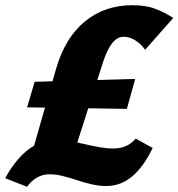

<svg xmlns="http://www.w3.org/2000/svg" viewBox="-52 -694 685 737"><path d="M54 -48 163 -429Q197 -548 273 -611Q349 -674 456 -674Q509 -674 546 -659.5Q583 -645 613 -625L505 -503Q490 -525 467.5 -539Q445 -553 424 -553Q399 -553 380 -530Q361 -507 345 -460L213 -48ZM52 23 -32 -10Q-10 -51 19 -84.5Q48 -118 84 -138Q120 -158 162 -158Q185 -158 213.5 -153Q242 -148 272 -141Q302 -134 330 -129Q358 -124 382 -124Q410 -124 431.5 -133.5Q453 -143 469 -162L534 -126Q500 -55 456 -17.5Q412 20 356 20Q328 20 300 13.5Q272 7 243.5 -2.5Q215 -12 188.5 -18.5Q162 -25 138 -25Q111 -25 88.5 -11.5Q66 2 52 23ZM52 -282 81 -380 467 -391 435 -276Z"/></svg>

Font: Ysabeau Office Black
Style: Italic
Weight: 900
Italic angle: -12°
Designer: Christian Thalmann (Catharsis Fonts)
Version: Version 2.001;gftools[0.9.30]; featfreeze: tnum,lnum,ss02